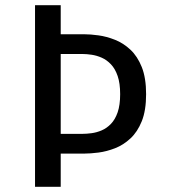

<svg xmlns="http://www.w3.org/2000/svg" viewBox="-20 -720 690 740"><path d="M115 0V-700H214V-588H304.1Q328.3 -588 359.6 -583.7Q391 -579.4 423.2 -566.6Q455.5 -553.9 482.6 -528.5Q509.8 -503.1 526.5 -461.4Q543.1 -419.6 543.1 -357Q543.1 -294.4 526.5 -252.9Q509.8 -211.4 482.6 -186.3Q455.5 -161.1 423.2 -148.6Q391 -136.1 359.6 -132Q328.3 -128 304.1 -128H214V0ZM214 -204.1H297.4Q313.7 -204.1 333.2 -206.7Q352.6 -209.3 372.1 -217.6Q391.5 -225.9 407.7 -242.7Q423.9 -259.5 433.5 -287.3Q443.1 -315.1 443.1 -357Q443.1 -398.9 433.5 -427Q423.9 -455 407.7 -472Q391.5 -489.1 372.1 -497.6Q352.6 -506.2 333.2 -509Q313.7 -511.9 297.4 -511.9H214Z"/></svg>

Font: Trispace Thin
Style: Regular
Weight: 100
Designer: Tyler Finck
Foundry: Etcetera Type Company
Version: Version 1.210